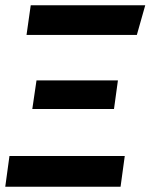

<svg xmlns="http://www.w3.org/2000/svg" viewBox="-23 -711 573 731"><path d="M530 -691H94L78 -578H498ZM426 -405H116L100 -296H411ZM452 -117H13L-3 0H436Z"/></svg>

Font: Fira Sans Medium
Style: Italic
Weight: 500
Italic angle: -8°
Designer: bBox Type GmbH & Carrois Corporate GbR & Edenspiekermann AG
Foundry: bBox Type GmbH & Carrois Corporate GbR & Edenspiekermann AG
Version: Version 4.301;PS 004.301;hotconv 1.0.88;makeotf.lib2.5.64775